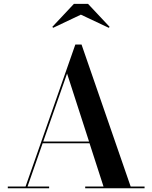

<svg xmlns="http://www.w3.org/2000/svg" viewBox="-20 -1002 810 1022"><path d="M410.5 -924 559 -854 563.5 -859 448.5 -981.5H373.5L258.5 -859L263 -854ZM21.5 -9V0H241.5V-9H126.5L207 -239.5H456.5L531 -9H433.5V0H749.5V-9H675.5L414 -765H381L116 -9ZM337 -610.5 454 -248.5H210Z"/></svg>

Font: Bodoni* 24pt Medium
Style: Regular
Weight: 500
Version: Version 2.3